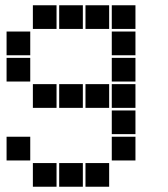

<svg xmlns="http://www.w3.org/2000/svg" viewBox="-20 -515 640 730"><path d="M106 -495Q105 -495 105 -495Q105 -495 105 -494V-406Q105 -405 105 -405Q105 -405 106 -405H194Q195 -405 195 -405Q195 -405 195 -406V-494Q195 -495 195 -495Q195 -495 194 -495ZM206 -495Q205 -495 205 -495Q205 -495 205 -494V-406Q205 -405 205 -405Q205 -405 206 -405H294Q295 -405 295 -405Q295 -405 295 -406V-494Q295 -495 295 -495Q295 -495 294 -495ZM306 -495Q305 -495 305 -495Q305 -495 305 -494V-406Q305 -405 305 -405Q305 -405 306 -405H394Q395 -405 395 -405Q395 -405 395 -406V-494Q395 -495 395 -495Q395 -495 394 -495ZM406 -495Q405 -495 405 -495Q405 -495 405 -494V-406Q405 -405 405 -405Q405 -405 406 -405H494Q495 -405 495 -405Q495 -405 495 -406V-494Q495 -495 495 -495Q495 -495 494 -495ZM6 -395Q5 -395 5 -395Q5 -395 5 -394V-306Q5 -305 5 -305Q5 -305 6 -305H94Q95 -305 95 -305Q95 -305 95 -306V-394Q95 -395 95 -395Q95 -395 94 -395ZM406 -395Q405 -395 405 -395Q405 -395 405 -394V-306Q405 -305 405 -305Q405 -305 406 -305H494Q495 -305 495 -305Q495 -305 495 -306V-394Q495 -395 495 -395Q495 -395 494 -395ZM6 -295Q5 -295 5 -295Q5 -295 5 -294V-206Q5 -205 5 -205Q5 -205 6 -205H94Q95 -205 95 -205Q95 -205 95 -206V-294Q95 -295 95 -295Q95 -295 94 -295ZM406 -295Q405 -295 405 -295Q405 -295 405 -294V-206Q405 -205 405 -205Q405 -205 406 -205H494Q495 -205 495 -205Q495 -205 495 -206V-294Q495 -295 495 -295Q495 -295 494 -295ZM106 -195Q105 -195 105 -195Q105 -195 105 -194V-106Q105 -105 105 -105Q105 -105 106 -105H194Q195 -105 195 -105Q195 -105 195 -106V-194Q195 -195 195 -195Q195 -195 194 -195ZM206 -195Q205 -195 205 -195Q205 -195 205 -194V-106Q205 -105 205 -105Q205 -105 206 -105H294Q295 -105 295 -105Q295 -105 295 -106V-194Q295 -195 295 -195Q295 -195 294 -195ZM306 -195Q305 -195 305 -195Q305 -195 305 -194V-106Q305 -105 305 -105Q305 -105 306 -105H394Q395 -105 395 -105Q395 -105 395 -106V-194Q395 -195 395 -195Q395 -195 394 -195ZM406 -195Q405 -195 405 -195Q405 -195 405 -194V-106Q405 -105 405 -105Q405 -105 406 -105H494Q495 -105 495 -105Q495 -105 495 -106V-194Q495 -195 495 -195Q495 -195 494 -195ZM406 -95Q405 -95 405 -95Q405 -95 405 -94V-6Q405 -5 405 -5Q405 -5 406 -5H494Q495 -5 495 -5Q495 -5 495 -6V-94Q495 -95 495 -95Q495 -95 494 -95ZM6 5Q5 5 5 5Q5 5 5 6V94Q5 95 5 95Q5 95 6 95H94Q95 95 95 95Q95 95 95 94V6Q95 5 95 5Q95 5 94 5ZM406 5Q405 5 405 5Q405 5 405 6V94Q405 95 405 95Q405 95 406 95H494Q495 95 495 95Q495 95 495 94V6Q495 5 495 5Q495 5 494 5ZM106 105Q105 105 105 105Q105 105 105 106V194Q105 195 105 195Q105 195 106 195H194Q195 195 195 195Q195 195 195 194V106Q195 105 195 105Q195 105 194 105ZM206 105Q205 105 205 105Q205 105 205 106V194Q205 195 205 195Q205 195 206 195H294Q295 195 295 195Q295 195 295 194V106Q295 105 295 105Q295 105 294 105ZM306 105Q305 105 305 105Q305 105 305 106V194Q305 195 305 195Q305 195 306 195H394Q395 195 395 195Q395 195 395 194V106Q395 105 395 105Q395 105 394 105Z"/></svg>

Font: Doto Black
Style: Regular
Weight: 900
Monospace: yes
Version: Version 1.000